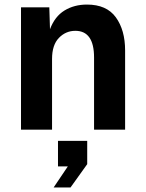

<svg xmlns="http://www.w3.org/2000/svg" viewBox="-20 -568 640 841"><path d="M72 0V-536H196L199 -440Q220 -496 262.5 -522Q305 -548 361 -548Q447 -548 487.5 -492Q528 -436 528 -347V0H392V-316Q392 -433 310 -433Q268 -433 238 -402Q208 -371 208 -310V0ZM215 253 277 161H234V49H362V151L289 253Z"/></svg>

Font: Geist Mono
Style: Bold
Weight: 700
Monospace: yes
Designer: Basement.studio, Andrés Briganti, Mateo Zaragoza
Foundry: Basement.studio, Vercel, Andrés Briganti, Guido Ferreyra, Mateo Zaragoza
Version: Version 1.500; ttfautohint (v1.8.4.7-5d5b)